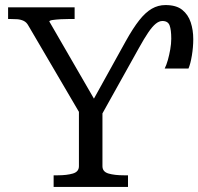

<svg xmlns="http://www.w3.org/2000/svg" viewBox="-20 -739 784 759"><path d="M477 -576Q506 -628 530.5 -659Q555 -690 580 -704.5Q605 -719 634 -719Q677 -719 700.5 -700Q724 -681 734 -650.5Q744 -620 744 -584Q744 -553 738.5 -519.5Q733 -486 725 -468H631Q638 -482 643.5 -501.5Q649 -521 653 -543.5Q657 -566 657 -586Q657 -621 650.5 -638.5Q644 -656 622 -656Q609 -656 595.5 -645Q582 -634 566 -610.5Q550 -587 529 -549L374 -271L385 -317V-82Q385 -60 409 -53Q433 -46 470 -46H486V0H192V-46H208Q244 -46 268 -53Q292 -60 292 -82V-317L306 -273L92 -638Q85 -651 73.5 -656.5Q62 -662 48 -663Q34 -664 17 -664H12V-710H275V-664H258Q240 -664 221 -663Q202 -662 188.5 -660Q175 -658 175 -654L367 -322L338 -325Z"/></svg>

Font: Roboto Serif 28pt
Style: Regular
Weight: 400
Designer: Greg Gazdowicz
Foundry: Commercial Type
Version: Version 1.008